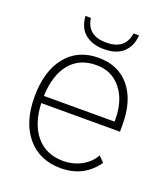

<svg xmlns="http://www.w3.org/2000/svg" viewBox="-126 -755 747 855"><g transform="rotate(20 247.5 -327.5)"><path d="M453 -233H80Q84 -135 131 -79.5Q178 -24 259 -24Q306 -24 345.5 -45.5Q385 -67 404 -103L430 -77Q369 10 260 10Q159 10 100.5 -59.5Q42 -129 42 -249Q42 -371 98 -440.5Q154 -510 252 -510Q346 -510 399.5 -445.5Q453 -381 453 -267ZM415 -277Q415 -367 371 -421.5Q327 -476 254 -476Q174 -476 129 -421.5Q84 -367 80 -267H415ZM132 -665H158Q169 -585 259 -585Q349 -585 360 -665H386Q383 -615 351.5 -584.5Q320 -554 259 -554Q206 -554 171.5 -580.5Q137 -607 132 -665Z"/></g></svg>

Font: Sarabun Thin
Style: Regular
Weight: 250
Designer: Suppakit Chalermlarp | Katatrad Co.,Ltd.
Foundry: Cadson Demak Co.,Ltd.
Version: Version 1.000; ttfautohint (v1.6)